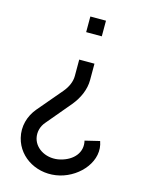

<svg xmlns="http://www.w3.org/2000/svg" viewBox="-120 -752 717 949"><g transform="rotate(15 238.0 -278.0)"><path d="M83 -166C47 -123 31 -67 45 -11C69 87 174 144 280 118C381 93 462 -5 428 -98L353 -80C367 -22 327 25 262 41C197 57 134 24 121 -30C114 -60 122 -91 143 -115L247 -239C281 -280 302 -328 302 -376V-460H224V-376C224 -347 211 -317 188 -290L83 -166ZM222 -600H302V-680H222Z"/></g></svg>

Font: Gauge
Style: Regular
Weight: 400
Designer: Daniel Pimley
Foundry: Daniel Pimley
Version: Version 1.004;PS 001.001;hotconv 1.0.56